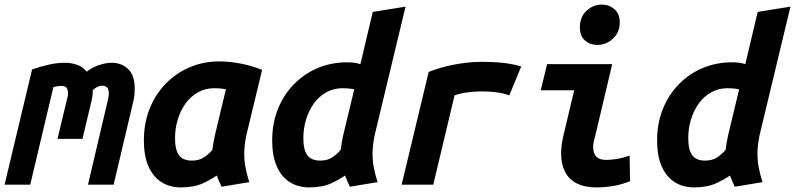

<svg xmlns="http://www.w3.org/2000/svg" viewBox="-38 -806 3470 838"><path d="M-18 0 102 -503Q143 -517 178 -524.5Q213 -532 245 -532Q274 -532 299 -523Q324 -514 340 -493Q366 -513 395.5 -522.5Q425 -532 449 -532Q493 -532 521.5 -504.5Q550 -477 550 -419Q550 -406 548.5 -390.5Q547 -375 543 -360L458 0H346L433 -370Q435 -378 436 -386.5Q437 -395 437 -399Q437 -416 429.5 -424Q422 -432 407 -432Q397 -432 386.5 -426.5Q376 -421 367 -413Q367 -387 360 -360L322 -200H213L253 -367Q255 -374 257 -383Q259 -392 259 -401Q259 -412 253.5 -421.5Q248 -431 231 -431Q221 -431 212 -429.5Q203 -428 195 -426L94 0Z M749 12Q700 11 664.5 -12.5Q629 -36 609.5 -81Q590 -126 590 -193Q590 -269 615.5 -332.5Q641 -396 686.5 -442Q732 -488 791.5 -513Q851 -538 918 -538Q948 -538 979 -534Q1010 -530 1042 -522Q1074 -514 1106 -501L1037 -215Q1033 -195 1030.5 -175.5Q1028 -156 1028 -136Q1028 -103 1034 -72.5Q1040 -42 1050 -11L929 9Q925 1 917.5 -16.5Q910 -34 908 -40Q886 -24 847.5 -6Q809 12 749 12ZM799 -105Q831 -105 852 -119Q873 -133 889 -152Q891 -169 893.5 -183Q896 -197 900 -216L948 -416Q935 -419 922 -420Q909 -421 897 -421Q858 -421 826 -403Q794 -385 772 -354.5Q750 -324 738 -285Q726 -246 726 -204Q726 -165 735 -143.5Q744 -122 760.5 -113.5Q777 -105 799 -105Z M1309 12Q1260 11 1224.5 -12.5Q1189 -36 1169.5 -81Q1150 -126 1150 -193Q1150 -269 1175.5 -331.5Q1201 -394 1246 -439.5Q1291 -485 1350 -509.5Q1409 -534 1477 -534Q1491 -534 1505.5 -532.5Q1520 -531 1535 -526L1589 -754L1732 -777L1597 -215Q1593 -195 1590.5 -175.5Q1588 -156 1588 -136Q1588 -103 1594 -72.5Q1600 -42 1610 -11L1489 9Q1485 1 1477.5 -16.5Q1470 -34 1468 -40Q1446 -24 1407.5 -6Q1369 12 1309 12ZM1359 -105Q1391 -105 1412 -119Q1433 -133 1449 -152Q1451 -169 1453.5 -183Q1456 -197 1460 -216L1508 -416Q1495 -419 1482 -420Q1469 -421 1457 -421Q1418 -421 1386 -403Q1354 -385 1332 -354.5Q1310 -324 1298 -285Q1286 -246 1286 -204Q1286 -165 1295 -143.5Q1304 -122 1320.5 -113.5Q1337 -105 1359 -105Z M1715 0 1833 -492Q1885 -513 1946.5 -524.5Q2008 -536 2061 -536Q2124 -536 2163.5 -531Q2203 -526 2237 -516L2185 -390Q2171 -395 2153 -399Q2135 -403 2112.5 -405Q2090 -407 2062 -407Q2033 -407 2002.5 -403Q1972 -399 1946 -390L1853 0Z M2566 12Q2514 12 2479.5 -5.5Q2445 -23 2428 -56.5Q2411 -90 2411 -136Q2411 -155 2414 -176.5Q2417 -198 2423 -222L2468 -412H2322L2350 -526H2634L2558 -205Q2554 -193 2552.5 -182.5Q2551 -172 2551 -164Q2551 -136 2565 -122Q2579 -108 2608 -108Q2627 -108 2653 -112Q2679 -116 2710 -127L2712 -15Q2671 1 2634.5 6.5Q2598 12 2566 12ZM2569 -610Q2538 -610 2515.5 -629Q2493 -648 2493 -687Q2493 -732 2522 -759Q2551 -786 2588 -786Q2620 -786 2643.5 -766Q2667 -746 2667 -708Q2667 -665 2637.5 -637.5Q2608 -610 2569 -610Z M2989 12Q2940 11 2904.5 -12.5Q2869 -36 2849.5 -81Q2830 -126 2830 -193Q2830 -269 2855.5 -331.5Q2881 -394 2926 -439.5Q2971 -485 3030 -509.5Q3089 -534 3157 -534Q3171 -534 3185.5 -532.5Q3200 -531 3215 -526L3269 -754L3412 -777L3277 -215Q3273 -195 3270.5 -175.5Q3268 -156 3268 -136Q3268 -103 3274 -72.5Q3280 -42 3290 -11L3169 9Q3165 1 3157.5 -16.5Q3150 -34 3148 -40Q3126 -24 3087.5 -6Q3049 12 2989 12ZM3039 -105Q3071 -105 3092 -119Q3113 -133 3129 -152Q3131 -169 3133.5 -183Q3136 -197 3140 -216L3188 -416Q3175 -419 3162 -420Q3149 -421 3137 -421Q3098 -421 3066 -403Q3034 -385 3012 -354.5Q2990 -324 2978 -285Q2966 -246 2966 -204Q2966 -165 2975 -143.5Q2984 -122 3000.5 -113.5Q3017 -105 3039 -105Z"/></svg>

Font: Ubuntu Sans Mono
Style: Italic
Weight: 400
Italic angle: -13.5°
Monospace: yes
Designer: Dalton Maag Ltd
Foundry: Dalton Maag Ltd
Version: Version 1.006